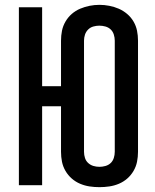

<svg xmlns="http://www.w3.org/2000/svg" viewBox="-20 -765 640 793"><path d="M391 8Q370 8 350 5Q330 2 311 -6Q292 -14 276.5 -27.5Q261 -41 250.5 -59Q240 -77 236 -97Q232 -117 232 -138V-326H154V0H58V-735H154V-409H232V-597Q232 -618 236 -638Q240 -658 250.5 -676Q261 -694 276.5 -707.5Q292 -721 311 -729Q330 -737 350 -741Q370 -745 391 -745Q411 -745 431.5 -741Q452 -737 470.5 -729Q489 -721 505 -707.5Q521 -694 531.5 -676Q542 -658 546 -638Q550 -618 550 -597V-138Q550 -117 546 -97Q542 -77 531.5 -59Q521 -41 505.5 -27.5Q490 -14 471 -6Q452 2 431.5 5Q411 8 391 8ZM391 -76Q403 -76 415.5 -79.5Q428 -83 437 -91.5Q446 -100 450 -112.5Q454 -125 454 -138V-597Q454 -610 450 -622.5Q446 -635 437 -643.5Q428 -652 415.5 -655.5Q403 -659 390 -659Q378 -659 365.5 -655.5Q353 -652 344 -643Q335 -634 331 -622Q327 -610 327 -597V-138Q327 -125 331 -112.5Q335 -100 344.5 -91.5Q354 -83 366 -79.5Q378 -76 391 -76Z"/></svg>

Font: Iosevka Custom Medium Extended
Style: Regular
Weight: 500
Width: 7
Monospace: yes
Designer: Belleve Invis
Foundry: Belleve Invis
Version: Version 11.2.4; ttfautohint (v1.8.4)